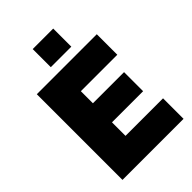

<svg xmlns="http://www.w3.org/2000/svg" viewBox="-264 -1020 1125 1125"><g transform="rotate(-45 298.5 -457.0)"><path d="M567 -170V0H61V-710H558V-540H256V-440H514V-282H256V-170ZM231 -764V-914H401V-764Z"/></g></svg>

Font: Raleway Thin Black
Style: Regular
Weight: 900
Version: Version 4.026